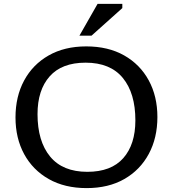

<svg xmlns="http://www.w3.org/2000/svg" viewBox="-20 -955 887 985"><path d="M422.5 -717Q535 -717 616.8 -670.8Q698.5 -624.5 743 -542.8Q787.5 -461 787.5 -354.5Q787.5 -247.5 743.2 -165.2Q699 -83 617.8 -36.5Q536.5 10 424.5 10Q312.5 10 230.5 -36.2Q148.5 -82.5 104 -164.2Q59.5 -246 59.5 -352.5Q59.5 -460 103.8 -542Q148 -624 229.5 -670.5Q311 -717 422.5 -717ZM428 -73.5Q550.5 -73.5 612.5 -143.8Q674.5 -214 674.5 -337.5Q674.5 -476.5 610.2 -555Q546 -633.5 419 -633.5Q297 -633.5 234.8 -563.2Q172.5 -493 172.5 -369.5Q172.5 -230.5 237 -152Q301.5 -73.5 428 -73.5ZM387.5 -772 480.5 -935H607.5V-913.5L449.5 -772Z"/></svg>

Font: Newsreader Caption
Style: Regular
Weight: 400
Designer: Hugues Gentile
Foundry: Production Type
Version: Version 1.001